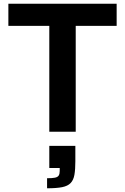

<svg xmlns="http://www.w3.org/2000/svg" viewBox="-20 -708 672 1032"><path d="M245 0V-569H25V-688H607V-569H387V0ZM233 304V250Q261 250 275.5 247Q290 244 295.5 235.5Q301 227 301 211V195H245V76H385V159Q385 203 380 231.5Q375 260 359.5 276Q344 292 314 298Q284 304 233 304Z"/></svg>

Font: Saira SemiExpanded SemiBold
Style: Regular
Weight: 600
Width: 6
Designer: Hector Gatti with collaboration of the Omnibus-Type team
Foundry: Omnibus-Type
Version: Version 1.101